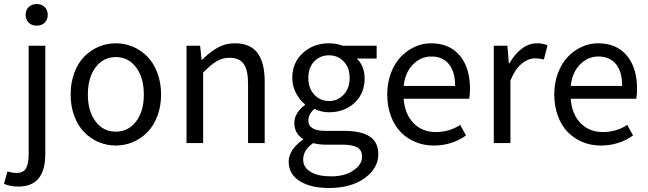

<svg xmlns="http://www.w3.org/2000/svg" viewBox="-60 -714 3235 958"><path d="M32.2 216.8Q-10.3 216.8 -40 203.1L-22.9 141.1Q1.5 148.9 22.9 148.9Q57.1 148.9 70.1 125.5Q83 102.1 83 54.2V-485.8H166V54.2Q166 216.8 32.2 216.8ZM67.9 -640.1Q67.9 -664.1 83.3 -679Q98.6 -693.8 123 -693.8Q147.5 -693.8 162.8 -679Q178.2 -664.1 178.2 -640.1Q178.2 -615.7 162.8 -600.8Q147.5 -585.9 123 -585.9Q98.6 -585.9 83.3 -600.8Q67.9 -615.7 67.9 -640.1Z M292.5 -242.2Q292.5 -301.8 310.8 -350.8Q329.1 -399.9 360.4 -431.6Q391.6 -463.4 432.1 -480.7Q472.7 -498 517.6 -498Q562.5 -498 603.3 -480.7Q644 -463.4 675.3 -431.6Q706.5 -399.9 725.1 -350.8Q743.7 -301.8 743.7 -242.2Q743.7 -183.6 725.1 -134.8Q706.5 -85.9 675.3 -54.2Q644 -22.5 603.3 -5.1Q562.5 12.2 517.6 12.2Q472.7 12.2 432.1 -5.1Q391.6 -22.5 360.4 -54.2Q329.1 -85.9 310.8 -134.8Q292.5 -183.6 292.5 -242.2ZM517.6 -57.1Q580.6 -57.1 619.1 -108.2Q657.7 -159.2 657.7 -242.2Q657.7 -326.2 619.1 -377.7Q580.6 -429.2 517.6 -429.2Q455.1 -429.2 416.7 -377.7Q378.4 -326.2 378.4 -242.2Q378.4 -159.2 416.7 -108.2Q455.1 -57.1 517.6 -57.1Z M870.6 0V-485.8H938.5L945.8 -416H948.7Q987.8 -455.1 1026.6 -476.6Q1065.4 -498 1111.8 -498Q1188 -498 1224.4 -450.2Q1260.7 -402.3 1260.7 -308.1V0H1177.7V-296.9Q1177.7 -364.7 1155.8 -395.3Q1133.8 -425.8 1085.4 -425.8Q1050.8 -425.8 1021.2 -408.4Q991.7 -391.1 953.6 -352.1V0Z M1581.5 224.1Q1490.2 224.1 1435.3 189.5Q1380.4 154.8 1380.4 92.8Q1380.4 62.5 1399.2 34.2Q1418 5.9 1451.7 -17.1V-21Q1408.7 -48.3 1408.7 -100.1Q1408.7 -128.4 1424.1 -151.6Q1439.5 -174.8 1461.4 -189.9V-193.8Q1434.6 -215.3 1416.5 -250Q1398.4 -284.7 1398.4 -325.2Q1398.4 -402.3 1451.7 -450.2Q1504.9 -498 1581.5 -498Q1618.2 -498 1650.4 -485.8H1819.3V-421.9H1720.2Q1759.3 -384.3 1759.3 -323.2Q1759.3 -247.1 1708.5 -200.4Q1657.7 -153.8 1581.5 -153.8Q1542.5 -153.8 1509.3 -170.9Q1478.5 -145 1478.5 -112.8Q1478.5 -61 1563.5 -61H1657.2Q1742.7 -61 1785.2 -32.7Q1827.6 -4.4 1827.6 55.2Q1827.6 125.5 1759.5 174.8Q1691.4 224.1 1581.5 224.1ZM1684.6 -325.2Q1684.6 -376.5 1655 -407.2Q1625.5 -438 1581.5 -438Q1537.1 -438 1507.8 -407.5Q1478.5 -377 1478.5 -325.2Q1478.5 -273.4 1508.3 -241.7Q1538.1 -210 1581.5 -210Q1625 -210 1654.8 -241.7Q1684.6 -273.4 1684.6 -325.2ZM1593.3 166Q1659.7 166 1703.1 136.5Q1746.6 106.9 1746.6 67.9Q1746.6 35.2 1722.4 21.5Q1698.2 7.8 1648.4 7.8H1565.4Q1530.3 7.8 1502.4 0Q1452.6 35.2 1452.6 82Q1452.6 121.1 1490 143.6Q1527.3 166 1593.3 166Z M2104 12.2Q2055.2 12.2 2012.9 -5.4Q1970.7 -22.9 1939.5 -54.9Q1908.2 -86.9 1890.1 -135.5Q1872.1 -184.1 1872.1 -243.2Q1872.1 -300.8 1890.6 -349.6Q1909.2 -398.4 1939.7 -430.4Q1970.2 -462.4 2009.3 -480.2Q2048.3 -498 2090.3 -498Q2182.6 -498 2233.9 -437Q2285.2 -376 2285.2 -270Q2285.2 -242.7 2281.2 -221.2H1954.1Q1959.5 -145.5 2002.7 -100.3Q2045.9 -55.2 2114.3 -55.2Q2183.1 -55.2 2236.3 -90.8L2265.1 -38.1Q2194.3 12.2 2104 12.2ZM1954.1 -285.2H2210.9Q2210.9 -356.4 2179.7 -394.3Q2148.4 -432.1 2092.3 -432.1Q2039.6 -432.1 2000.5 -392.3Q1961.4 -352.5 1954.1 -285.2Z M2403.8 0V-485.8H2471.7L2479 -397.9H2481.9Q2508.3 -444.8 2543.9 -471.4Q2579.6 -498 2619.6 -498Q2648.9 -498 2671.9 -487.8L2653.8 -417Q2632.3 -422.9 2609.9 -422.9Q2575.7 -422.9 2543 -396.2Q2510.3 -369.6 2486.8 -312V0Z M2937.5 12.2Q2888.7 12.2 2846.4 -5.4Q2804.2 -22.9 2772.9 -54.9Q2741.7 -86.9 2723.6 -135.5Q2705.6 -184.1 2705.6 -243.2Q2705.6 -300.8 2724.1 -349.6Q2742.7 -398.4 2773.2 -430.4Q2803.7 -462.4 2842.8 -480.2Q2881.8 -498 2923.8 -498Q3016.1 -498 3067.4 -437Q3118.7 -376 3118.7 -270Q3118.7 -242.7 3114.7 -221.2H2787.6Q2793 -145.5 2836.2 -100.3Q2879.4 -55.2 2947.8 -55.2Q3016.6 -55.2 3069.8 -90.8L3098.6 -38.1Q3027.8 12.2 2937.5 12.2ZM2787.6 -285.2H3044.4Q3044.4 -356.4 3013.2 -394.3Q2981.9 -432.1 2925.8 -432.1Q2873 -432.1 2834 -392.3Q2794.9 -352.5 2787.6 -285.2Z"/></svg>

Font: Source Sans Pro
Style: Regular
Weight: 400
Designer: Paul D. Hunt
Foundry: Adobe Systems Incorporated
Version: Version 3.006;hotconv 1.0.111;makeotfexe 2.5.65597